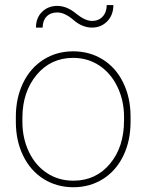

<svg xmlns="http://www.w3.org/2000/svg" viewBox="-20 -745 590 774"><path d="M437 -724.6Q437 -684.6 412.4 -659.2Q387.7 -633.8 351.1 -633.8Q311.5 -633.8 276.4 -664.3Q241.2 -694.8 210.9 -694.8Q183.6 -694.8 167.7 -678.2Q151.9 -661.6 151.9 -633.8H125Q125 -672.9 149.4 -697Q173.8 -721.2 210.9 -721.2Q249 -721.2 285.9 -690.9Q322.8 -660.6 351.1 -660.6Q377.4 -660.6 393.8 -678.2Q410.2 -695.8 410.2 -724.6ZM43.9 -274.4Q43.9 -350.1 73 -410.4Q102.1 -470.7 155 -504.4Q208 -538.1 274.9 -538.1Q341.3 -538.1 394 -505.4Q446.8 -472.7 476.3 -412.6Q505.9 -352.5 506.3 -277.3V-253.9Q506.3 -177.7 477.5 -117.7Q448.7 -57.6 395.8 -23.9Q342.8 9.8 275.9 9.8Q209 9.8 156 -23.4Q103 -56.6 73.7 -116.5Q44.4 -176.3 43.9 -251ZM70.3 -253.9Q70.3 -188 96.4 -133.1Q122.6 -78.1 169.2 -47.4Q215.8 -16.6 275.9 -16.6Q366.2 -16.6 423.1 -84.5Q480 -152.3 480 -259.3V-274.4Q480 -339.4 453.6 -394.5Q427.2 -449.7 380.6 -480.7Q334 -511.7 274.9 -511.7Q184.6 -511.7 127.4 -442.9Q70.3 -374 70.3 -269.5Z"/></svg>

Font: TypoPRO Roboto
Style: Regular
Weight: 250
Designer: Google
Version: Version 2.136; 2016